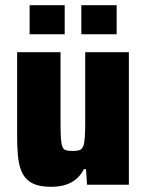

<svg xmlns="http://www.w3.org/2000/svg" viewBox="-20 -711 563 739"><path d="M177 8Q134 8 108 -4Q82 -16 68.5 -40Q55 -64 50.5 -99.5Q46 -135 46 -183V-510H213V-237Q213 -199 214.5 -177.5Q216 -156 220.5 -145.5Q225 -135 234.5 -132.5Q244 -130 260 -130Q277 -130 286.5 -133.5Q296 -137 300.5 -148.5Q305 -160 306.5 -183.5Q308 -207 308 -246V-510H476V0H315L311 -60H303Q290 -35 271 -20Q252 -5 228.5 1.5Q205 8 177 8ZM94 -579V-691H229V-579ZM293 -579V-691H429V-579Z"/></svg>

Font: Saira SemiCondensed ExtraBold
Style: Regular
Weight: 800
Width: 4
Designer: Hector Gatti with collaboration of the Omnibus-Type team
Foundry: Omnibus-Type
Version: Version 1.101